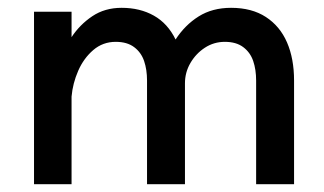

<svg xmlns="http://www.w3.org/2000/svg" viewBox="-20 -472 829 491"><path d="M67 -1V-442H163V-377Q184 -409 216 -430.5Q248 -452 291 -452Q338 -452 373.5 -432Q409 -412 429 -371Q453 -408 488 -430Q523 -452 571 -452Q624 -452 660 -428.5Q696 -405 714 -363.5Q732 -322 732 -266V-1H635V-266Q635 -294 627.5 -316Q620 -338 602 -351.5Q584 -365 555 -365Q527 -365 504 -350Q481 -335 467 -311Q453 -287 453 -259V-1H356V-266Q356 -294 348.5 -316Q341 -338 323 -351.5Q305 -365 276 -365Q243 -365 218.5 -344Q194 -323 180 -291Q166 -259 163 -225V-1Z"/></svg>

Font: Teachers Medium
Style: Regular
Weight: 500
Designer: Alfredo Marco Pradil, Chank Diesel
Version: Version 1.001